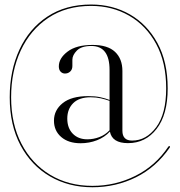

<svg xmlns="http://www.w3.org/2000/svg" viewBox="-20 -694 776 829"><path d="M550.5 -87Q611.5 -87 654.5 -144.8Q697.5 -202.5 697.5 -312.5Q697.5 -425 654.2 -504.5Q611 -584 537.8 -626.2Q464.5 -668.5 373.5 -668.5Q266 -668.5 188.5 -616.8Q111 -565 69.5 -475.8Q28 -386.5 28 -274Q28 -159 72.8 -73Q117.5 13 196.8 60.8Q276 108.5 379 108.5Q478 108.5 564.8 65.2Q651.5 22 707 -61Q710 -65 713 -62.5Q715 -60.5 713 -57Q654 28.5 567 71.5Q480 114.5 379 114.5Q276.5 114.5 195.8 67.5Q115 20.5 68.5 -66.8Q22 -154 22 -274Q22 -389 64 -479.8Q106 -570.5 184.8 -622.5Q263.5 -674.5 373.5 -674.5Q466 -674.5 540.8 -631.8Q615.5 -589 659.8 -508Q704 -427 704 -312.5Q704 -199 656.2 -137.5Q608.5 -76 532.5 -76Q464 -76 454.5 -126Q432 -101.5 398.8 -88.5Q365.5 -75.5 328 -75.5Q275.5 -75.5 244.2 -102.5Q213 -129.5 213 -173Q213 -218.5 250.8 -248.8Q288.5 -279 361 -279Q391.5 -279 413.2 -274.2Q435 -269.5 453 -262.5V-392Q453 -495.5 374.5 -495.5Q331.5 -495.5 312 -475.8Q292.5 -456 292.5 -436V-409Q292.5 -394 283.2 -385.2Q274 -376.5 260.5 -376.5Q249.5 -376.5 241.8 -384.5Q234 -392.5 234 -407.5Q234 -442.5 271.8 -471.2Q309.5 -500 380 -500Q445 -500 476.8 -470Q508.5 -440 508.5 -387.5V-129.5Q508.5 -87 550.5 -87ZM270.5 -182Q270.5 -141 294.2 -116.8Q318 -92.5 357 -92.5Q383.5 -92.5 408.8 -102Q434 -111.5 453 -131.5V-258.5Q435 -265 415 -269.5Q395 -274 371.5 -274Q321.5 -274 296 -248.5Q270.5 -223 270.5 -182Z"/></svg>

Font: Fraunces 144pt Light
Style: Regular
Weight: 300
Version: Version 1.000;[b76b70a41]